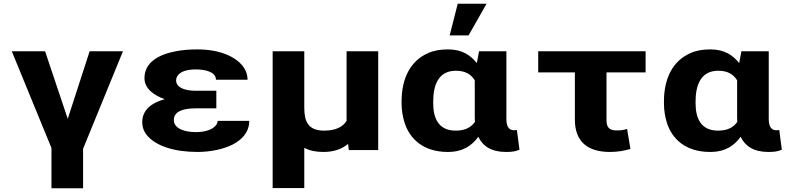

<svg xmlns="http://www.w3.org/2000/svg" viewBox="-20 -802 4248 1026"><path d="M342 -167 221 -528H43L255 -11V204H424V-7L637 -528H459Z M1027 -223H1136V-317H1027C971 -317 921 -332 921 -373C921 -380 923 -387 927 -394C942 -420 979 -431 1026 -431C1077 -431 1134 -418 1134 -376H1303C1303 -401 1295 -424 1281 -444C1238 -503 1148 -538 1035 -538C993 -538 954 -535 919 -528C831 -511 752 -471 752 -384C752 -327 806 -291 860 -272C794 -254 740 -217 740 -149C740 -124 748 -101 763 -82C811 -21 913 10 1035 10C1108 10 1177 -6 1224 -30C1271 -54 1312 -95 1312 -156H1143C1143 -148 1140 -141 1135 -134C1116 -109 1077 -96 1026 -96C969 -96 909 -114 909 -160C909 -210 964 -223 1027 -223Z M1840 -33 1844 0H2001V-528H1832V-156C1811 -123 1773 -104 1712 -104C1627 -104 1606 -152 1606 -226V-528H1437V203H1606V-12C1634 3 1668 10 1708 10C1767 10 1809 -7 1840 -33Z M2374 -538C2333 -538 2298 -532 2267 -518C2172 -476 2126 -382 2126 -260V-250C2126 -212 2132 -178 2142 -146C2170 -59 2243 10 2373 10C2456 10 2503 -26 2536 -71C2559 -22 2605 10 2683 10C2714 10 2733 8 2756 -2L2742 -108C2738 -106 2734 -106 2728 -106C2691 -106 2686 -138 2686 -171V-528H2540L2528 -465C2495 -506 2451 -538 2374 -538ZM2517 -373V-171C2517 -164 2518 -158 2518 -151C2498 -122 2467 -104 2415 -104C2322 -104 2295 -172 2295 -250V-260C2295 -341 2319 -424 2416 -424C2469 -424 2498 -403 2517 -373ZM2426 -782 2383 -613H2484L2580 -782Z M3239 10C3284 10 3316 3 3349 -6L3331 -113C3311 -107 3300 -105 3274 -105C3233 -105 3221 -125 3221 -160V-415H3430V-528H2856V-415H3052V-162C3052 -52 3113 10 3239 10Z M3776 -538C3735 -538 3700 -532 3669 -518C3574 -476 3528 -382 3528 -260V-250C3528 -212 3534 -177 3544 -145C3572 -58 3645 10 3775 10C3858 10 3905 -26 3938 -71C3961 -22 4007 10 4085 10C4116 10 4135 8 4158 -2L4144 -108C4140 -106 4136 -106 4130 -106C4093 -106 4088 -138 4088 -171V-528H3942L3930 -465C3897 -506 3853 -538 3776 -538ZM3919 -373V-171C3919 -164 3920 -158 3920 -151C3900 -122 3869 -104 3817 -104C3724 -104 3697 -172 3697 -250V-260C3697 -341 3721 -424 3818 -424C3871 -424 3900 -403 3919 -373Z"/></svg>

Font: Asimov
Style: XWid
Weight: 500
Designer: Google
Version: Version 2.000980; 2014